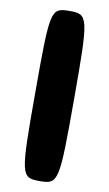

<svg xmlns="http://www.w3.org/2000/svg" viewBox="-92 -871 521 917"><g transform="rotate(10 168.5 -412.5)"><path d="M169 -825C77 -825 75 -813 75 -413C75 -12 77 0 169 0C260 0 263 -12 263 -413C263 -813 260 -825 169 -825Z"/></g></svg>

Font: Hussar Print
Style: Bold
Weight: 700
Foundry: Cannot Into Space Fonts
Version: Version 2.00